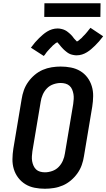

<svg xmlns="http://www.w3.org/2000/svg" viewBox="-20 -1152 654 1180"><path d="M256 8Q224 8 193 2Q162 -4 136.5 -19.5Q111 -35 92.5 -59Q74 -83 65 -112.5Q56 -142 56.5 -174Q57 -206 62 -238L113 -543Q117 -570 126.5 -597Q136 -624 153 -648Q170 -672 193 -691.5Q216 -711 242.5 -722.5Q269 -734 297.5 -738.5Q326 -743 353 -743Q385 -743 416 -737Q447 -731 473 -715.5Q499 -700 517 -676Q535 -652 544 -622.5Q553 -593 552.5 -561Q552 -529 547 -497L496 -192Q492 -165 482.5 -138Q473 -111 456 -87Q439 -63 416 -43.5Q393 -24 366.5 -12.5Q340 -1 311.5 3.5Q283 8 256 8ZM256 -93Q278 -93 301 -101Q324 -109 340.5 -126Q357 -143 366.5 -165Q376 -187 379 -209L430 -513Q432 -528 433 -543.5Q434 -559 431.5 -573.5Q429 -588 423.5 -601.5Q418 -615 407.5 -624.5Q397 -634 382.5 -638Q368 -642 353 -642Q331 -642 308 -634Q285 -626 268.5 -609Q252 -592 242.5 -570Q233 -548 230 -526L179 -222Q177 -207 176 -191.5Q175 -176 177.5 -161.5Q180 -147 186 -133.5Q192 -120 202 -110.5Q212 -101 226.5 -97Q241 -93 256 -93ZM249 -808 170 -859Q183 -877 195.5 -891.5Q208 -906 220 -917.5Q232 -929 243.5 -939Q255 -949 269.5 -958Q284 -967 300.5 -972Q317 -977 334 -977Q339 -977 344 -976.5Q349 -976 353 -975Q357 -974 362 -973Q367 -972 371.5 -970Q376 -968 380.5 -966Q385 -964 388.5 -961.5Q392 -959 396 -956Q400 -953 404 -949.5Q408 -946 411.5 -943Q415 -940 418 -936.5Q421 -933 424 -930Q427 -927 429 -923.5Q431 -920 435 -915.5Q439 -911 442.5 -907.5Q446 -904 449.5 -900.5Q453 -897 452 -896H450L455 -898Q459 -900 462 -902Q465 -904 468.5 -907.5Q472 -911 474 -912.5Q476 -914 478 -915.5Q480 -917 482 -919Q484 -921 486 -923.5Q488 -926 490.5 -928.5Q493 -931 495.5 -933.5Q498 -936 500.5 -938.5Q503 -941 506 -944.5Q509 -948 511.5 -951Q514 -954 517 -957.5Q520 -961 522.5 -964.5Q525 -968 528.5 -972Q532 -976 536 -981L614 -929Q601 -912 588.5 -897.5Q576 -883 564 -871.5Q552 -860 540.5 -850Q529 -840 514.5 -831Q500 -822 484 -817Q468 -812 451 -812Q446 -812 441 -812.5Q436 -813 431.5 -814Q427 -815 422 -816Q417 -817 412.5 -819Q408 -821 404 -823Q400 -825 396.5 -827.5Q393 -830 389 -833Q385 -836 381 -839.5Q377 -843 373.5 -846Q370 -849 367 -852.5Q364 -856 361 -859Q358 -862 355.5 -865Q353 -868 349 -873Q345 -878 342 -881.5Q339 -885 335.5 -888.5Q332 -892 332 -893H334L330 -891Q325 -889 322.5 -887Q320 -885 316 -881.5Q312 -878 310 -876.5Q308 -875 306 -873.5Q304 -872 302.5 -870Q301 -868 298.5 -865.5Q296 -863 293.5 -860.5Q291 -858 288.5 -855.5Q286 -853 283.5 -850Q281 -847 278 -844Q275 -841 272.5 -838Q270 -835 267 -831.5Q264 -828 261.5 -824Q259 -820 256 -816Q253 -812 249 -808ZM252 -1048 253 -1132H598L597 -1048Z"/></svg>

Font: Iosevka HT Extended
Style: Bold Italic
Weight: 700
Width: 7
Italic angle: -9°
Monospace: yes
Designer: Belleve Invis
Foundry: Belleve Invis
Version: Version 32.3.0; ttfautohint (v1.8.4)